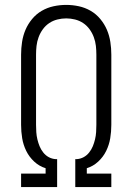

<svg xmlns="http://www.w3.org/2000/svg" viewBox="-20 -763 540 783"><path d="M66 0V-55H166V-77Q140 -85 119.5 -104Q99 -123 87 -147.5Q75 -172 70.5 -199Q66 -226 66 -254V-540Q66 -566 70 -592Q74 -618 84 -641.5Q94 -665 111 -685.5Q128 -706 150.5 -719Q173 -732 198.5 -737.5Q224 -743 250 -743Q276 -743 301.5 -737.5Q327 -732 349.5 -719Q372 -706 389 -685.5Q406 -665 416 -641.5Q426 -618 430 -592Q434 -566 434 -540V-254Q434 -226 429.5 -199Q425 -172 413 -147.5Q401 -123 380.5 -104Q360 -85 334 -77V-55H434V0H287V-114H293Q308 -115 321 -122Q334 -129 343.5 -141Q353 -153 358.5 -166.5Q364 -180 367.5 -194.5Q371 -209 372 -224Q373 -239 373 -254V-540Q373 -558 371 -576Q369 -594 362.5 -611.5Q356 -629 345 -644Q334 -659 319 -669Q304 -679 286 -683.5Q268 -688 250 -688Q232 -688 214 -683.5Q196 -679 181 -669Q166 -659 155 -644Q144 -629 137.5 -611.5Q131 -594 129 -576Q127 -558 127 -540V-254Q127 -239 128 -224Q129 -209 132.5 -194.5Q136 -180 141.5 -166.5Q147 -153 156.5 -141Q166 -129 179 -122Q192 -115 207 -114H213V0Z"/></svg>

Font: Iosevka Fixed Light
Style: Regular
Weight: 300
Monospace: yes
Designer: Belleve Invis
Foundry: Belleve Invis
Version: Version 32.3.0